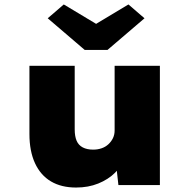

<svg xmlns="http://www.w3.org/2000/svg" viewBox="-20 -830 860 861"><path d="M321 11Q255 11 208.5 -16.5Q162 -44 137 -98Q112 -152 112 -229V-535H315V-250Q315 -219 323.5 -199Q332 -179 351 -169Q370 -159 398 -159Q418 -159 435.5 -165Q453 -171 466 -183Q479 -195 486.5 -210.5Q494 -226 494 -245V-535H697V0H511L499 -108L537 -120Q526 -85 495.5 -55Q465 -25 420.5 -7Q376 11 321 11ZM360 -606 194 -748 266 -810 426 -714H396L556 -810L628 -748L462 -606Z"/></svg>

Font: Lexend Exa Black
Style: Regular
Weight: 900
Designer: Bonnie Shaver-Troup, Thomas Jockin
Foundry: Lexend
Version: Version 1.007